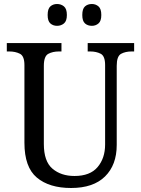

<svg xmlns="http://www.w3.org/2000/svg" viewBox="-20 -929 704 959"><path d="M335 10Q226 10 164 -42Q102 -94 102 -216V-604Q102 -649 79.5 -660.5Q57 -672 26 -672H14V-714H287V-672H275Q243 -672 221 -660Q199 -648 199 -600V-210Q199 -123 242 -86.5Q285 -50 352 -50Q430 -50 467.5 -94.5Q505 -139 505 -207V-604Q505 -649 483 -660.5Q461 -672 430 -672H418V-714H650V-672H638Q606 -672 584.5 -660Q563 -648 563 -600V-205Q563 -105 504.5 -47.5Q446 10 335 10ZM439 -800Q418 -800 404.5 -812Q391 -824 391 -854Q391 -885 404.5 -897Q418 -909 439 -909Q458 -909 472 -897Q486 -885 486 -854Q486 -824 472 -812Q458 -800 439 -800ZM265 -800Q245 -800 231.5 -812Q218 -824 218 -854Q218 -885 231.5 -897Q245 -909 265 -909Q285 -909 299.5 -897Q314 -885 314 -854Q314 -824 299.5 -812Q285 -800 265 -800Z"/></svg>

Font: Noto Serif Khmer SemiCondensed
Style: Regular
Weight: 400
Width: 4
Designer: Danh Hong and the Monotype Design Team
Foundry: Monotype Imaging Inc.
Version: Version 2.004; ttfautohint (v1.8.4.7-5d5b)